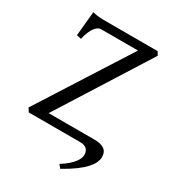

<svg xmlns="http://www.w3.org/2000/svg" viewBox="-191 -728 906 1005"><g transform="rotate(30 261.5 -225.0)"><path d="M28.8 -22 376 -566.4H151.9Q144 -566.4 134.8 -561Q125.5 -555.7 116.7 -543.9Q107.9 -532.2 100.1 -513.9Q92.3 -495.6 86.9 -470.2L59.1 -476.1L73.2 -623Q86.4 -620.1 97.4 -618.4Q108.4 -616.7 118.9 -616Q129.4 -615.2 140.6 -615.2H466.8L479 -594.2L134.8 -48.8H411.1Q452.6 -48.8 472.7 -33.4Q492.7 -18.1 491.7 14.2Q491.2 28.8 483.2 46.1Q475.1 63.5 456.8 83.5Q438.5 103.5 408.2 126Q377.9 148.4 333 173.3L316.4 153.3Q345.7 134.8 363.3 118.7Q380.9 102.5 390.4 88.9Q399.9 75.2 403.1 64.7Q406.2 54.2 406.2 46.9Q406.2 26.4 394 13.2Q381.8 0 352.5 0H43Z"/></g></svg>

Font: Gentium Unicode
Style: Regular
Weight: 400
Version: Version 1.009